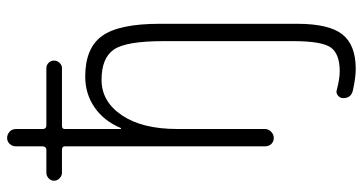

<svg xmlns="http://www.w3.org/2000/svg" viewBox="-260 -530 1020 540"><g transform="rotate(-90 250.0 -260.0)"><path d="M34.2 -595.7Q25.4 -595.7 18.6 -602.5Q11.7 -609.4 11.7 -618.2Q11.7 -627 18.6 -633.3Q25.4 -639.6 34.2 -639.6H98.6Q107.4 -639.6 108.4 -649.4V-724.6Q108.4 -735.4 115.2 -742.7Q122.1 -750 131.8 -750Q141.6 -750 149.4 -743.2Q157.2 -736.3 157.2 -724.6V-649.4Q157.2 -640.6 166 -639.6H328.1Q336.9 -639.6 343.3 -633.3Q349.6 -627 349.6 -618.2Q349.6 -609.4 343.3 -602.5Q336.9 -595.7 328.1 -595.7H166Q157.2 -595.7 157.2 -587.9V-430.7Q157.2 -429.7 158.2 -429.7Q160.2 -429.7 160.2 -430.7Q179.7 -477.5 217.8 -503.9Q255.9 -530.3 304.7 -530.3Q384.8 -530.3 418.9 -482.9Q453.1 -435.5 453.1 -320.3V65.4Q453.1 155.3 423.3 192.9Q393.6 230.5 326.2 230.5Q301.8 230.5 266.6 222.7Q243.2 217.8 244.1 194.3Q244.1 186.5 251 180.7Q257.8 174.8 265.6 176.8Q297.9 185.5 319.3 185.5Q368.2 185.5 386.2 160.6Q404.3 135.7 404.3 54.7V-310.5Q404.3 -416 380.4 -450.2Q356.4 -484.4 295.4 -484.4Q234.4 -484.4 195.8 -427.2Q157.2 -370.1 157.2 -271.5V-25.4Q157.2 -14.6 149.4 -7.3Q141.6 0 131.8 0Q122.1 0 115.2 -6.8Q108.4 -13.7 108.4 -25.4V-587.9Q108.4 -595.7 98.6 -595.7Z"/></g></svg>

Font: Rounded Mgen+ 1m light
Style: Regular
Weight: 200
Designer: [Source Han Sans]
Ryoko NISHIZUKA  (kana & ideographs); Paul D. Hunt (Latin, Greek & Cyrillic); Wenlong ZHANG  (bopomofo
Version: Version 1.059.20150602